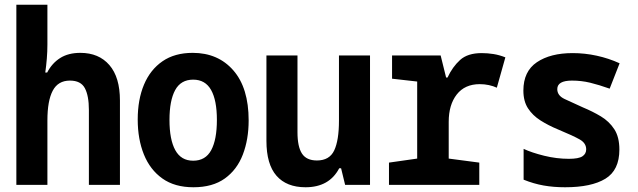

<svg xmlns="http://www.w3.org/2000/svg" viewBox="-20 -780 2690 810"><path d="M49 0V-760H180V-592Q180 -563 177.5 -532.5Q175 -502 171 -474H179Q199 -513 233.5 -535Q268 -557 319 -557Q397 -557 441.5 -505.5Q486 -454 486 -356V0H355V-316Q355 -376 338 -408Q321 -440 275 -440Q225 -440 202.5 -397.5Q180 -355 180 -272V0Z M796 10Q717 10 665 -27Q613 -64 587 -128.5Q561 -193 561 -276Q561 -360 587.5 -423Q614 -486 665.5 -521.5Q717 -557 793 -557Q900 -557 964.5 -483Q1029 -409 1029 -272Q1029 -192 1004.5 -128Q980 -64 928.5 -27Q877 10 796 10ZM795 -102Q847 -102 871 -146.5Q895 -191 895 -274Q895 -357 870.5 -400.5Q846 -444 795 -444Q743 -444 719 -400Q695 -356 695 -274Q695 -191 719.5 -146.5Q744 -102 795 -102Z M1269 10Q1189 10 1146.5 -38.5Q1104 -87 1104 -186V-546H1235V-222Q1235 -161 1254 -132Q1273 -103 1317 -103Q1370 -103 1390 -145.5Q1410 -188 1410 -271V-546H1541V0H1436L1419 -70H1411Q1369 10 1269 10Z M1621 0V-94L1740 -111V-436L1634 -448V-546H1839L1862 -453H1868Q1889 -498 1921 -527Q1953 -556 2012 -556Q2037 -556 2062 -552Q2087 -548 2112 -538L2076 -410Q2061 -417 2042.5 -421Q2024 -425 2004 -425Q1941 -425 1907 -381.5Q1873 -338 1873 -266V-111L2002 -94V0Z M2364 10Q2315 10 2273 2.5Q2231 -5 2189 -22V-152Q2223 -136 2275.5 -123Q2328 -110 2380 -110Q2421 -110 2437 -120.5Q2453 -131 2453 -150Q2453 -176 2426 -191.5Q2399 -207 2334 -234Q2293 -251 2260 -272Q2227 -293 2207.5 -323Q2188 -353 2188 -398Q2188 -479 2245 -517.5Q2302 -556 2396 -556Q2447 -556 2497.5 -545Q2548 -534 2594 -513L2552 -406Q2507 -422 2470 -431Q2433 -440 2393 -440Q2331 -440 2331 -404Q2331 -377 2361.5 -362.5Q2392 -348 2439 -327Q2480 -310 2515 -289Q2550 -268 2571.5 -235Q2593 -202 2593 -149Q2593 -62 2534 -26Q2475 10 2364 10Z"/></svg>

Font: Noto Sans Mono Condensed
Style: Bold
Weight: 700
Width: 3
Designer: Monotype Design Team
Foundry: Monotype Imaging Inc.
Version: Version 2.014